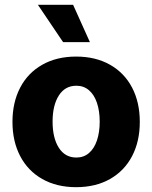

<svg xmlns="http://www.w3.org/2000/svg" viewBox="-20 -774 638 804"><path d="M32.2 -263.7Q32.2 -345.2 64.5 -407Q96.7 -468.8 157 -502.9Q217.3 -537.1 298.8 -537.1Q380.4 -537.1 440.7 -502.9Q501 -468.8 533.2 -407Q565.4 -345.2 565.4 -263.7Q565.4 -182.1 533.2 -120.4Q501 -58.6 440.7 -24.4Q380.4 9.8 298.8 9.8Q217.3 9.8 157 -24.4Q96.7 -58.6 64.5 -120.4Q32.2 -182.1 32.2 -263.7ZM397.5 -264.6Q397.5 -309.1 386 -343.3Q374.5 -377.4 352.5 -396.2Q330.6 -415 299.8 -415Q252.4 -415 226.3 -374Q200.2 -333 200.2 -264.6Q200.2 -196.3 226.3 -155.3Q252.4 -114.3 299.8 -114.3Q330.6 -114.3 352.5 -133.1Q374.5 -151.9 386 -186Q397.5 -220.2 397.5 -264.6ZM138.7 -753.9H286.1L356.4 -597.7H244.1Z"/></svg>

Font: Pretendard JP ExtraBold
Style: Regular
Weight: 800
Designer: Base glyphs from Inter by Rasmus Andersson; Hangeul glyphs from Noto Sans CJK(Source Han Sans) by Jang Soo-young and Kan
Foundry: Kil Hyung-jin
Version: Version 1.309